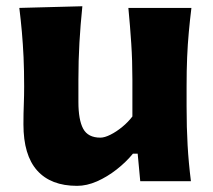

<svg xmlns="http://www.w3.org/2000/svg" viewBox="-20 -586 690 621"><path d="M229.3 15.1Q260.7 15.1 293.7 0.6Q326.7 -14 356.9 -37.6Q387.2 -61.2 410 -89H425.3L433.6 0H597.5Q590 -59.7 586.8 -116.1Q583.5 -172.5 583.5 -242.4V-306Q583.5 -358.7 585.3 -401.1Q587.1 -443.5 590.7 -482.1Q594.2 -520.7 599.1 -560.4H395.2Q400.9 -500.7 404.5 -445.6Q408.2 -390.5 408.2 -328.1V-209.3Q394.5 -191.2 375.4 -175.5Q356.3 -159.8 337.2 -150.3Q318.2 -140.8 304.7 -140.8Q264.6 -140.8 249.1 -169.5Q233.6 -198.2 233.6 -256.3V-328.1Q233.6 -390.5 236.9 -448.2Q240.2 -506 246.4 -565.8L42.5 -560.4Q47.4 -520.7 50.8 -482.1Q54.2 -443.5 56.2 -401.1Q58.1 -358.7 58.1 -306Q58.1 -276.2 57 -248.4Q55.8 -220.5 55.8 -183.8Q55.8 -84.3 100.1 -34.6Q144.4 15.1 229.3 15.1Z"/></svg>

Font: Pinar FD VF
Style: Regular
Weight: 300
Designer: Amin Abedi
Version: Version 2.000